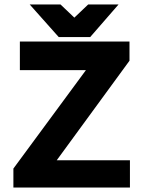

<svg xmlns="http://www.w3.org/2000/svg" viewBox="-20 -840 640 860"><path d="M562 0V-122H234L560 -568V-654H69V-526H365L40 -85V0ZM313 -761 251 -820H113L243 -674H384L511 -820H375Z"/></svg>

Font: Falling Sky
Style: Bd+
Weight: 400
Designer: Paul D. Hunt
Foundry: Adobe Systems Incorporated
Version: Version 1.02